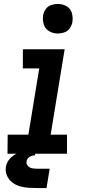

<svg xmlns="http://www.w3.org/2000/svg" viewBox="-20 -780 472 974"><path d="M18 0H320V-97H237L308 -530H96V-433H179L124 -97H19ZM273 -610Q289 -610 306 -615.5Q323 -621 333.5 -636Q344 -651 347 -667Q351 -691 344.5 -714Q338 -737 317.5 -748.5Q297 -760 273 -760Q257 -760 240 -754.5Q223 -749 212.5 -734.5Q202 -720 199 -703Q195 -679 202 -656.5Q209 -634 229 -622Q249 -610 273 -610ZM171 174H216L232 76H172Q172 76 172 76Q172 76 172 76H171Q158 76 144.5 74Q131 72 121.5 61.5Q112 51 115 38Q116 28 123.5 21Q131 14 140 11Q149 8 158 8V-16Q136 -16 113.5 -13Q91 -10 69 -2Q47 6 30.5 24.5Q14 43 10 66Q6 89 15 110Q24 131 41 144.5Q58 158 79.5 164.5Q101 171 124.5 172.5Q148 174 171 174Z"/></svg>

Font: Iosevka Sparkle SmBdObl
Style: Regular
Weight: 600
Italic angle: -9°
Designer: Belleve Invis
Foundry: Belleve Invis
Version: Version 4.5.0; ttfautohint (v1.8.3)